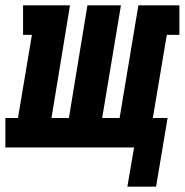

<svg xmlns="http://www.w3.org/2000/svg" viewBox="-57 -550 689 716"><path d="M418 146 443 0H-37V-110H10L62 -420H29V-530H204L135 -110H200L269 -530H394L324 -110H389L459 -530H612V-420H565L513 -110H568L525 146Z"/></svg>

Font: Iosevka Slab XBdExObl
Style: Regular
Weight: 800
Width: 7
Italic angle: -9°
Monospace: yes
Designer: Belleve Invis
Foundry: Belleve Invis
Version: Version 11.1.0; ttfautohint (v1.8.3)